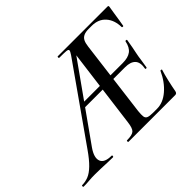

<svg xmlns="http://www.w3.org/2000/svg" viewBox="-188 -856 1086 1086"><g transform="rotate(-45 355.5 -312.5)"><path d="M-56 0Q-60 0 -60 -6Q-60 -12 -56 -12Q-31 -12 -6.5 -21.5Q18 -31 46 -58Q74 -85 108 -134L419 -576Q432 -595 432 -602.5Q432 -610 416 -611.5Q400 -613 362 -613Q358 -613 358 -619Q358 -625 362 -625H759Q768 -625 766 -616Q763 -597 759 -572Q755 -547 751.5 -523.5Q748 -500 745 -485Q744 -482 738.5 -483Q733 -484 734 -486Q733 -543 702.5 -577Q672 -611 619 -611H594Q570 -611 555 -604Q540 -597 532.5 -582.5Q525 -568 522 -543L464 -85Q461 -57 463 -42.5Q465 -28 477.5 -23Q490 -18 517 -18H549Q597 -18 641.5 -56Q686 -94 714 -156Q716 -159 721 -157.5Q726 -156 725 -154Q716 -126 707 -87Q698 -48 692 -15Q689 0 676 0H303Q299 0 299 -6Q299 -12 303 -12Q344 -12 358.5 -25Q373 -38 378 -81L447 -613L473 -602L133 -123Q99 -74 110.5 -43Q122 -12 179 -12Q184 -12 183 -6Q182 0 179 0Q161 0 137 -1Q113 -2 88 -3Q63 -4 40 -4Q9 -4 -10.5 -2Q-30 0 -56 0ZM263 -312 282 -338H467L469 -312ZM672 -226Q671 -222 665.5 -222.5Q660 -223 661 -227Q669 -271 649.5 -291.5Q630 -312 587 -312H438L442 -338H594Q637 -338 660.5 -355.5Q684 -373 692 -413Q693 -417 699 -416.5Q705 -416 704 -411Q699 -380 695.5 -362Q692 -344 688 -325Q683 -301 680 -277Q677 -253 672 -226Z"/></g></svg>

Font: Cormorant Garamond Light SemiBold
Style: Italic
Weight: 600
Italic angle: -10°
Version: Version 4.001